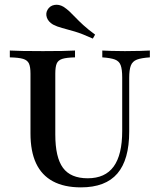

<svg xmlns="http://www.w3.org/2000/svg" viewBox="-20 -786 680 817"><path d="M324.2 11.3Q253.2 11.3 205.2 -14.5Q157.3 -40.3 133.5 -91.1Q109.7 -141.9 109.7 -218.5V-472.6Q109.7 -501.6 103.2 -515.7Q96.8 -529.8 78.2 -535.5Q59.7 -541.1 21.8 -541.9V-571Q60.5 -568.5 162.9 -568.5Q260.5 -568.5 299.2 -571V-541.9Q262.9 -541.1 245.2 -535.5Q227.4 -529.8 221.4 -515.7Q215.3 -501.6 215.3 -472.6V-213.7Q215.3 -116.1 248 -71.8Q280.6 -27.4 353.2 -27.4Q427.4 -27.4 463.7 -77.4Q500 -127.4 500 -229V-456.5Q500 -491.1 493.5 -508.5Q487.1 -525.8 469 -532.7Q450.8 -539.5 415.3 -541.9V-571Q428.2 -570.2 452.4 -569.4Q476.6 -568.5 511.3 -568.5Q550 -568.5 577 -569.4Q604 -570.2 617.7 -571V-541.9Q581.5 -539.5 562.5 -532.3Q543.5 -525 536.7 -506.9Q529.8 -488.7 529.8 -454.8V-225.8Q529.8 -106.5 479.4 -47.6Q429 11.3 324.2 11.3ZM375 -621.8Q329 -642.7 297.6 -652Q266.1 -661.3 244.4 -666.9Q222.6 -672.6 205.6 -681.5Q185.5 -693.5 179.4 -711.3Q173.4 -729 182.3 -744.4Q191.9 -761.3 211.3 -764.9Q230.6 -768.5 250 -757.3Q263.7 -748.4 275.4 -737.5Q287.1 -726.6 300.8 -712.1Q314.5 -697.6 334.3 -679.4Q354 -661.3 384.7 -638.7Z"/></svg>

Font: Playfair SemiBold
Style: Regular
Weight: 600
Designer: Claus Eggers Sørensen
Foundry: Claus Eggers Sørensen
Version: Version 2.001;gftools[0.9.30]